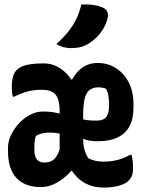

<svg xmlns="http://www.w3.org/2000/svg" viewBox="-20 -834 640 866"><path d="M178 -548Q209 -548 235.5 -535Q262 -522 283 -499Q304 -476 317 -444L285 -476H322L291 -444Q311 -496 343.5 -523Q376 -550 421 -550Q466 -550 502.5 -527Q539 -504 560.5 -462.5Q582 -421 582 -363Q582 -360 582 -355.5Q582 -351 582 -348Q582 -297 563.5 -263.5Q545 -230 509.5 -213.5Q474 -197 422 -197Q406 -197 393 -198.5Q380 -200 369.5 -203Q359 -206 352 -210Q345 -214 340 -218H325V-304Q338 -300 349 -297Q360 -294 370 -292.5Q380 -291 391 -290.5Q402 -290 415 -290Q435 -290 447.5 -296.5Q460 -303 466 -318.5Q472 -334 472 -360Q472 -383 469 -401.5Q466 -420 458 -434Q450 -437 441.5 -438.5Q433 -440 423 -440Q399 -440 383.5 -427.5Q368 -415 361.5 -387Q355 -359 355 -313V-204Q355 -179 361.5 -157.5Q368 -136 379 -120Q393 -113 408.5 -109Q424 -105 445 -105Q471 -105 491.5 -108.5Q512 -112 530 -118.5Q548 -125 567 -136H573Q577 -122 578.5 -108.5Q580 -95 580 -77Q580 -47 571.5 -34Q563 -21 557 -16Q542 -3 513 4.5Q484 12 448 12Q409 12 379 -0.5Q349 -13 326.5 -36Q304 -59 290 -90L316 -63H284L319 -90Q304 -63 279 -40.5Q254 -18 224.5 -4Q195 10 164 10Q118 10 84.5 -8Q51 -26 33.5 -62Q16 -98 16 -152V-167Q16 -196 29.5 -224.5Q43 -253 65.5 -277.5Q88 -302 116 -316.5Q144 -331 173 -331Q201 -331 221.5 -327.5Q242 -324 256 -319.5Q270 -315 280 -309H299V-219Q280 -225 264.5 -228.5Q249 -232 234.5 -234Q220 -236 203 -236Q186 -236 170.5 -232.5Q155 -229 142 -221Q138 -210 136.5 -197Q135 -184 135 -167V-160Q135 -128 146.5 -114.5Q158 -101 179 -101H182Q197 -101 209 -106Q221 -111 231.5 -124.5Q242 -138 249 -160V-331Q249 -365 242 -386.5Q235 -408 217.5 -418.5Q200 -429 169 -429Q132 -429 104.5 -421.5Q77 -414 44 -398H38Q35 -408 34 -420.5Q33 -433 33 -447Q33 -466 38 -486Q43 -506 55 -518Q66 -529 82 -535.5Q98 -542 122 -545Q146 -548 178 -548ZM347 -814Q379 -815 404.5 -811Q430 -807 447 -798Q461 -791 465 -778Q469 -765 465 -751Q459 -726 446 -704.5Q433 -683 416.5 -666.5Q400 -650 381 -638Q363 -627 344.5 -622Q326 -617 302 -617Q282 -617 265.5 -621.5Q249 -626 234 -635Q265 -663 286.5 -689.5Q308 -716 323 -746Q338 -776 347 -814Z"/></svg>

Font: Recursive Monospace Casual
Style: Bold
Weight: 700
Version: Version 1.047